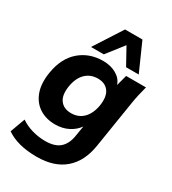

<svg xmlns="http://www.w3.org/2000/svg" viewBox="-231 -880 1095 1223"><g transform="rotate(30 316.5 -268.0)"><path d="M13 0ZM237 224Q96 224 13 166L53 57Q90 83 137.5 96.5Q185 110 234 110Q304 110 340 78.5Q376 47 386 -13L399 -92Q374 -56 331.5 -34.5Q289 -13 236 -13Q168 -13 119 -45Q70 -77 48.5 -137Q27 -197 41 -282Q60 -396 130 -456.5Q200 -517 301 -517Q357 -517 398.5 -493Q440 -469 453 -428L474 -507H620Q611 -474 603.5 -440.5Q596 -407 591 -375L536 -30Q517 93 441.5 158.5Q366 224 237 224ZM288 -126Q342 -126 377.5 -161.5Q413 -197 424 -263Q434 -332 407.5 -367.5Q381 -403 328 -403Q274 -403 238 -368Q202 -333 191 -267Q180 -198 207 -162Q234 -126 288 -126ZM188 -555 320 -760H448L539 -555H446L378 -678L282 -555Z"/></g></svg>

Font: Winston
Style: Bold Italic
Weight: 700
Italic angle: -9°
Designer: Original fonts by Vernon Adams / Changes by Cristiano Sobral
Foundry: Original fonts by Vernon Adams / Changes by Cristiano Sobral
Version: Version 2.503;July 17, 2020;FontCreator 13.0.0.2655 64-bit